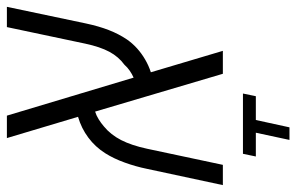

<svg xmlns="http://www.w3.org/2000/svg" viewBox="-197 -498 864 560"><g transform="rotate(-90 235.0 -218.0)"><path d="M-24.9 0 22.5 -221.2Q29.3 -254.4 40.8 -286.1Q52.2 -317.9 67.9 -342.8Q86.4 -372.1 113.5 -392.3Q140.6 -412.6 174.3 -422.4L112.3 -629.9H177.7L288.6 -260.3Q299.3 -265.1 308.6 -271.5Q317.9 -277.8 326.2 -287.1Q349.6 -304.2 364 -331.1Q378.4 -357.9 387.7 -401.4L436 -629.9H495.1L446.8 -400.4Q438.5 -361.3 427.2 -332.5Q416 -303.7 399.9 -279.8Q388.7 -263.7 373.8 -250.2Q358.9 -236.8 341.3 -226.6Q323.7 -216.3 304.2 -210L366.7 0H299.8L189.5 -372.6Q178.2 -369.1 167.2 -362.3Q156.2 -355.5 146 -346.7Q122.1 -327.1 106.4 -296.6Q90.8 -266.1 81.1 -220.7L34.2 0ZM106.9 194.3 127.9 96.2H58.6L66.4 58.6H242.2L234.4 96.2H165L143.6 194.3Z"/></g></svg>

Font: Open Sans SemiCondensed Light
Style: Italic
Weight: 300
Width: 4
Italic angle: -12°
Designer: Monotype Design Team
Foundry: Monotype Imaging Inc.
Version: Version 3.000